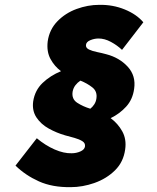

<svg xmlns="http://www.w3.org/2000/svg" viewBox="-20 -747 648 793"><path d="M132 -176Q168 -146 206 -129.5Q244 -113 276 -114Q295 -114 312 -121.5Q329 -129 331 -142Q333 -156 320 -164Q307 -172 287.5 -177.5Q268 -183 249 -188Q214 -198 181.5 -216Q149 -234 130.5 -262Q112 -290 117 -328Q124 -374 156 -404.5Q188 -435 232 -453Q205 -473 188.5 -503.5Q172 -534 177 -576Q184 -625 217 -659Q250 -693 296.5 -710Q343 -727 390 -727Q446 -728 495 -708Q544 -688 572 -655L484 -541Q464 -560 438 -574Q412 -588 387 -588Q370 -588 353 -581Q336 -574 335 -561Q334 -549 347.5 -542.5Q361 -536 381 -532Q401 -528 419 -523Q473 -509 507.5 -471.5Q542 -434 534 -380Q528 -336 501 -306.5Q474 -277 437 -259Q467 -237 485 -204.5Q503 -172 497 -130Q490 -78 455 -43.5Q420 -9 370.5 8.5Q321 26 272 26Q196 27 140.5 2Q85 -23 44 -63ZM280 -369Q275 -338 299 -322.5Q323 -307 353 -298Q362 -305 369 -315.5Q376 -326 378 -339Q383 -369 361.5 -386Q340 -403 312 -414Q300 -406 291.5 -395Q283 -384 280 -369Z"/></svg>

Font: Jost* Heavy
Style: Italic
Weight: 800
Italic angle: -10°
Version: Version 3.7